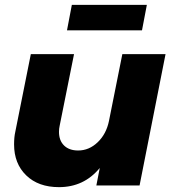

<svg xmlns="http://www.w3.org/2000/svg" viewBox="-20 -764 717 791"><path d="M38 -169Q38 -199 43 -221L107 -541H285L226 -247Q223 -234 223 -221Q223 -185 244 -164.5Q265 -144 302 -144Q347 -144 382.5 -178Q418 -212 429 -266L484 -541H662L555 0H377L391 -72Q326 7 223 7Q138 7 88 -41.5Q38 -90 38 -169ZM276 -744H585L565 -639H256Z"/></svg>

Font: Gontserrat
Style: Bold Italic
Weight: 700
Italic angle: -11.3°
Designer: Julieta Ulanovsky
Foundry: Julieta Ulanovsky
Version: Version 6.001